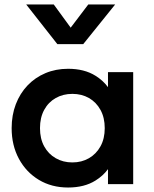

<svg xmlns="http://www.w3.org/2000/svg" viewBox="-20 -822 688 857"><path d="M284 15Q210.5 15 153.8 -19Q97 -53 64.5 -113Q32 -173 32 -250Q32 -308 50.5 -356.5Q69 -405 102.8 -440.5Q136.5 -476 182.8 -495.5Q229 -515 284 -515Q356.5 -515 406 -484Q440 -463 462 -433V-500H574.5V0H462V-67Q440 -37 406 -16Q356.5 15 284 15ZM303 -97Q344.5 -97 377 -115.8Q409.5 -134.5 428.5 -168.8Q447.5 -203 447.5 -250Q447.5 -297 428.5 -331.5Q409.5 -366 377 -384.5Q344.5 -403 303 -403Q261.5 -403 228.8 -384.5Q196 -366 177.2 -331.5Q158.5 -297 158.5 -250Q158.5 -203 177.2 -168.8Q196 -134.5 228.8 -115.8Q261.5 -97 303 -97ZM236 -625 97 -802H220L295.5 -698.5L374 -802H494L351.5 -625Z"/></svg>

Font: Geologica EX Med
Style: Regular
Weight: 500
Designer: Sindre Bremnes, Frode Helland
Foundry: Monokrom Skriftforlag AS
Version: Version 1.010;gftools[0.9.28]